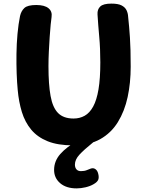

<svg xmlns="http://www.w3.org/2000/svg" viewBox="-20 -796 801 1062"><path d="M90.8 -707.3Q97.1 -735.2 114.9 -751.8Q132.8 -768.3 180.7 -768.3Q226.3 -768.3 248.2 -750.5Q270 -732.7 265.2 -701.6Q263 -689.3 260.3 -659.9Q257.6 -630.6 254.8 -591.3Q252.1 -552 250.1 -509.8Q248.1 -467.6 248.1 -429.4Q248.1 -329.4 259.7 -265.3Q271.2 -201.2 301.2 -170.8Q331.2 -140.4 386.9 -140.4Q420.9 -140.4 448.4 -155.8Q475.9 -171.2 495.3 -206.6Q514.7 -241.9 524.8 -301.7Q534.9 -361.4 534.9 -451Q534.9 -527 528.9 -592.7Q522.9 -658.4 519.4 -716.1Q517.7 -744.2 534.6 -760.1Q551.4 -776 595.3 -776Q633.4 -776.2 652.8 -765.9Q672.1 -755.7 679.9 -739.4Q687.7 -723.1 688.7 -704.1Q691.7 -675.1 694.2 -647.4Q696.7 -619.7 698.7 -588.4Q700.7 -557.2 701.8 -518.1Q702.9 -479 702.9 -427Q702.9 -338 686.1 -259.5Q669.2 -181 631.9 -120.5Q594.6 -60 533.7 -26Q472.9 8 383.9 8Q299.7 8 243.3 -14.8Q186.9 -37.6 152.6 -78.9Q118.2 -120.3 101 -176.3Q83.8 -232.3 77.9 -299Q74.1 -338 72.2 -389.4Q70.3 -440.9 71.1 -497.6Q71.8 -554.2 76.8 -608.7Q81.8 -663.1 90.8 -707.3ZM403.7 246Q346.2 246 312.7 217.2Q279.2 188.4 279.2 144Q279.2 95 313.4 56Q347.7 17 412.9 -20H496.8V-10Q444.1 32.4 419.3 59.6Q394.4 86.7 394.4 114.4Q394.4 130.9 402.9 140.7Q411.3 150.6 427.9 150.6Q446.8 150.6 460 145.1Q473.2 139.7 482.2 136.4Q496.3 131.4 507.9 139.6Q519.4 147.7 523.4 165.6Q528.4 185.6 523.3 198.3Q518.1 211 497.8 222.7Q478.8 233.9 453.3 239.9Q427.9 246 403.7 246Z"/></svg>

Font: Playpen Sans Arabic
Style: Regular
Weight: 400
Designer: Azza Alameddine, Laura Meseguer, Veronika Burian, José Scaglione
Foundry: TypeTogether
Version: Version 2.000